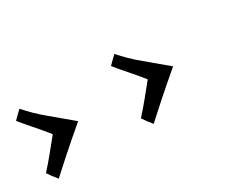

<svg xmlns="http://www.w3.org/2000/svg" viewBox="-50 -626 1024 809"><g transform="rotate(-30 462.0 -221.0)"><path d="M59 -52Q48 -65 40 -76Q32 -87 24 -99Q53 -131 79 -163Q105 -195 131 -227Q98 -268 73.5 -295.5Q49 -323 25 -353Q36 -364 45.5 -373.5Q55 -383 63 -390Q100 -347 150.5 -305Q201 -263 251 -221Q178 -159 135 -120.5Q92 -82 59 -52ZM521 -52Q510 -65 502 -76Q494 -87 486 -99Q515 -131 541 -163Q567 -195 593 -227Q560 -268 535.5 -295.5Q511 -323 487 -353Q498 -364 507.5 -373.5Q517 -383 525 -390Q562 -347 612.5 -305Q663 -263 713 -221Q640 -159 597 -120.5Q554 -82 521 -52Z"/></g></svg>

Font: Maname
Style: Regular
Weight: 400
Designer: Pathum Egodawatta
Foundry: mooniak
Version: Version 1.000; ttfautohint (v1.8.4.7-5d5b)